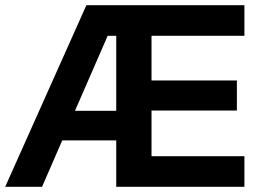

<svg xmlns="http://www.w3.org/2000/svg" viewBox="-20 -720 997 740"><path d="M564 -582V-410H893V-294H564V-118H922V0H428V-179H220L142 0H0L313 -700H922V-582ZM428 -293V-582H395L269 -293Z"/></svg>

Font: Chakra Petch
Style: Bold
Weight: 700
Designer: Katatrad Aksorn Co.,Ltd.
Foundry: Cadson Demak Co.,Ltd.
Version: Version 1.000; ttfautohint (v1.6)